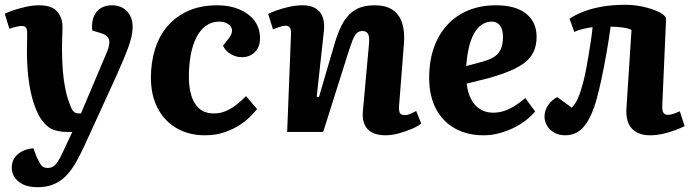

<svg xmlns="http://www.w3.org/2000/svg" viewBox="-21 -549 2875 799"><path d="M331 56Q314 93 296 125Q278 157 256 180.5Q234 204 204.5 217Q175 230 136 230Q85 230 56.5 207Q28 184 28 149Q28 113 54 92Q80 71 118 68L131 103Q139 120 145 130.5Q151 141 158.5 145.5Q166 150 177 150Q191 150 201 143.5Q211 137 220.5 122Q230 107 241 83L280 0H258Q218 0 192.5 -13Q167 -26 145 -61Q129 -88 116.5 -129Q104 -170 97.5 -223Q91 -276 91 -340Q91 -351 91.5 -363.5Q92 -376 92 -389Q92 -402 92 -412Q92 -428 86.5 -434.5Q81 -441 69 -441Q61 -441 46 -437.5Q31 -434 18 -429L-1 -492Q13 -499 37 -507Q61 -515 88.5 -521Q116 -527 142 -527Q194 -527 216.5 -501.5Q239 -476 239 -438Q239 -426 238.5 -412.5Q238 -399 237.5 -383Q237 -367 237 -346Q237 -296 240.5 -254Q244 -212 251.5 -176Q259 -140 272 -108Q277 -95 282.5 -88Q288 -81 294 -79Q300 -77 307 -77H316L423 -330Q433 -354 434 -369.5Q435 -385 427 -395Q419 -405 399 -411L363 -422Q358 -470 380 -498.5Q402 -527 446 -527Q470 -527 489 -516.5Q508 -506 519.5 -486Q531 -466 531 -437Q531 -419 526.5 -398Q522 -377 513 -352.5Q504 -328 491 -297Q478 -266 460 -226Z M884 -527Q934 -527 974 -510.5Q1014 -494 1037.5 -463.5Q1061 -433 1061 -389Q1061 -354 1040 -332.5Q1019 -311 985 -311Q961 -311 939 -324Q917 -337 907 -359L930 -388Q947 -410 944.5 -425.5Q942 -441 927 -450Q912 -459 890 -459Q859 -459 835 -441Q811 -423 795.5 -392Q780 -361 772.5 -319Q765 -277 765 -229Q765 -185 775.5 -150.5Q786 -116 809 -96.5Q832 -77 870 -77Q895 -77 918 -86.5Q941 -96 962 -112.5Q983 -129 1003 -149L1049 -95Q1039 -83 1021 -64.5Q1003 -46 976 -28.5Q949 -11 913 1.5Q877 14 831 14Q766 14 715 -15Q664 -44 635.5 -98Q607 -152 607 -226Q607 -289 624 -344Q641 -399 676 -440Q711 -481 763 -504Q815 -527 884 -527Z M1732 -35Q1719 -24 1693.5 -13Q1668 -2 1638.5 6Q1609 14 1584 14Q1532 14 1508.5 -12Q1485 -38 1489 -85L1514 -360Q1518 -394 1511 -407Q1504 -420 1488 -420Q1473 -420 1463.5 -411Q1454 -402 1446 -381Q1438 -360 1426 -323L1324 0H1174L1190 -407Q1191 -425 1185.5 -433.5Q1180 -442 1167 -442Q1158 -442 1145.5 -438Q1133 -434 1115 -427L1095 -491Q1106 -497 1129.5 -505.5Q1153 -514 1182 -520.5Q1211 -527 1238 -527Q1286 -527 1309 -500Q1332 -473 1327 -421L1297 -147L1306 -144L1374 -376Q1389 -425 1409 -458.5Q1429 -492 1460 -509.5Q1491 -527 1538 -527Q1584 -527 1612 -508.5Q1640 -490 1652 -454.5Q1664 -419 1660 -368L1640 -113Q1638 -90 1642.5 -80Q1647 -70 1663 -70Q1675 -70 1687.5 -75.5Q1700 -81 1711 -87Z M2043 -527Q2125 -527 2168.5 -492Q2212 -457 2212 -396Q2212 -360 2199.5 -333.5Q2187 -307 2162 -288Q2137 -269 2101 -254Q2065 -239 2017 -225L1921 -201Q1925 -165 1939 -137.5Q1953 -110 1976.5 -95Q2000 -80 2031 -80Q2054 -80 2076 -87Q2098 -94 2120.5 -108Q2143 -122 2165 -141L2206 -85Q2189 -65 2165.5 -47Q2142 -29 2113.5 -15.5Q2085 -2 2054.5 6Q2024 14 1992 14Q1923 14 1871.5 -15Q1820 -44 1792.5 -97.5Q1765 -151 1765 -225Q1765 -318 1799.5 -386Q1834 -454 1896.5 -490.5Q1959 -527 2043 -527ZM2072 -395Q2072 -415 2067 -429Q2062 -443 2051.5 -451Q2041 -459 2025 -459Q1997 -459 1974.5 -439Q1952 -419 1938 -378.5Q1924 -338 1919 -274L1986 -292Q2015 -300 2034 -311.5Q2053 -323 2062.5 -343Q2072 -363 2072 -395Z M2349 -471Q2374 -488 2408 -501Q2442 -514 2485 -521.5Q2528 -529 2581 -529Q2619 -529 2655 -521Q2691 -513 2717 -501Q2743 -489 2751 -474L2735 -109Q2734 -90 2739.5 -80.5Q2745 -71 2758 -71Q2767 -71 2778.5 -74.5Q2790 -78 2808 -86L2828 -24Q2814 -17 2790.5 -8Q2767 1 2739.5 7.5Q2712 14 2685 14Q2634 14 2608 -14.5Q2582 -43 2586 -100L2607 -424Q2596 -431 2571 -434.5Q2546 -438 2520 -438Q2513 -385 2503 -328.5Q2493 -272 2482.5 -222.5Q2472 -173 2463 -141Q2443 -66 2412 -26Q2381 14 2331 14Q2305 14 2285.5 3Q2266 -8 2255.5 -26Q2245 -44 2245 -64Q2245 -90 2260.5 -112Q2276 -134 2298 -145L2358 -101Q2373 -115 2384 -140Q2395 -165 2405 -203Q2411 -225 2416.5 -252.5Q2422 -280 2427 -310.5Q2432 -341 2437 -373Q2442 -405 2445 -436Q2429 -434 2407 -429Q2385 -424 2369 -416Z"/></svg>

Font: Literata 18pt
Style: Bold Italic
Weight: 700
Italic angle: -2°
Designer: Latin by Veronika Burian and Jose Scaglione. Greek by Irene Vlachou. Cyrillic by Vera Evstafieva
Foundry: TypeTogether
Version: Version 3.103;gftools[0.9.29]